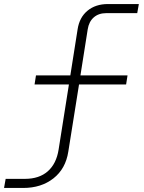

<svg xmlns="http://www.w3.org/2000/svg" viewBox="-92 -750 712 950"><path d="M-72 180 -64 135H31Q102 135 144.5 97.5Q187 60 198 -10L249 -332H79L86 -377H256L292 -605Q301 -664 341 -697Q381 -730 442 -730H595L587 -685H434Q396 -685 372 -664Q348 -643 342 -605L306 -377H539L532 -332H299L246 0Q233 85 172.5 132.5Q112 180 23 180Z"/></svg>

Font: JetBrains Mono Thin
Style: Italic
Weight: 100
Italic angle: -9°
Monospace: yes
Designer: Philipp Nurullin, Konstantin Bulenkov
Foundry: JetBrains
Version: Version 2.305; ttfautohint (v1.8.4.7-5d5b)